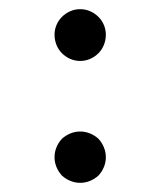

<svg xmlns="http://www.w3.org/2000/svg" viewBox="-20 -503 329 419"><path d="M211 -427C211 -442 205 -456 195 -466C184 -477 170 -483 155 -483C140 -483 126 -477 115 -466C105 -456 99 -442 99 -427C99 -412 105 -397 115 -387C126 -376 140 -370 155 -370C170 -370 184 -376 195 -387C205 -397 211 -412 211 -427ZM211 -160C211 -175 205 -189 195 -200C184 -210 170 -216 155 -216C140 -216 126 -210 115 -200C105 -189 99 -175 99 -160C99 -145 105 -131 115 -120C126 -110 140 -104 155 -104C170 -104 184 -110 195 -120C205 -131 211 -145 211 -160Z"/></svg>

Font: Nupuram Light
Style: Regular
Weight: 300
Designer: Santhosh Thottingal (santhosh.thottingal@gmail.com)
Foundry: SMC
Version: Version 1.000